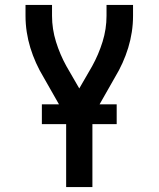

<svg xmlns="http://www.w3.org/2000/svg" viewBox="-20 -550 640 775"><path d="M247 205V-78L156 -238Q139 -266 125.5 -296Q112 -326 102.5 -357Q93 -388 88 -420.5Q83 -453 83 -486V-530H190V-486Q190 -433 206 -381.5Q222 -330 248 -283L300 -193L352 -283Q378 -330 394 -381.5Q410 -433 410 -486V-530H517V-486Q517 -453 512 -420.5Q507 -388 497.5 -357Q488 -326 474.5 -296Q461 -266 444 -238L353 -78V205ZM451 -49H149V-129H451Z"/></svg>

Font: Iosevka Curly SmBdEx
Style: Regular
Weight: 600
Width: 7
Monospace: yes
Designer: Belleve Invis
Foundry: Belleve Invis
Version: Version 11.1.0; ttfautohint (v1.8.3)